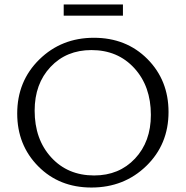

<svg xmlns="http://www.w3.org/2000/svg" viewBox="-20 -833 830 859"><path d="M265 -763V-813H530V-763ZM389 6Q245 6 151 -89Q57 -184 57 -325Q57 -470 156 -567Q255 -664 400 -664Q545 -664 639.5 -569Q734 -474 734 -332Q734 -187 634.5 -90.5Q535 6 389 6ZM401 -48Q513 -48 584 -123.5Q655 -199 655 -319Q655 -447 581 -528Q507 -609 389 -609Q277 -609 206 -533.5Q135 -458 135 -338Q135 -210 209 -129Q283 -48 401 -48Z"/></svg>

Font: EauTestInfant
Style: Regular
Weight: 400
Designer: Christian Thalmann (Catharsis Fonts)
Version: Version 0.001;PS 000.001;hotconv 1.0.88;makeotf.lib2.5.64775